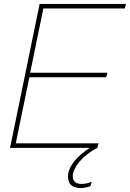

<svg xmlns="http://www.w3.org/2000/svg" viewBox="-20 -750 659 974"><path d="M619 -730H181L31 0H436C373 39 325 94 325 145C325 191 354 204 393 204C401 204 417 202 439 194L445 172C428 179 412 183 393 183C369 183 349 173 349 145C349 99 401 37 474 0L480 -23H60L129 -358H519L525 -381H133L200 -707H613Z"/></svg>

Font: Nacelle Thin
Style: Italic
Weight: 100
Italic angle: -12°
Designer: Sora Sagano
Foundry: Sora Sagano
Version: Version 1.000;FEAKit 1.0